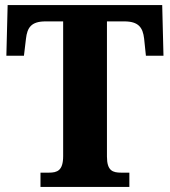

<svg xmlns="http://www.w3.org/2000/svg" viewBox="-20 -734 667 754"><path d="M139 0H488V-56H456C423 -56 400 -63 400 -119V-650H468C524 -650 541 -626 546 -582L553 -515H622L617 -714H10L5 -515H74L82 -582C87 -626 103 -650 159 -650H228V-121C228 -64 205 -56 172 -56H139Z"/></svg>

Font: Noto Serif Tamil SemiCondensed ExtraBold
Style: Italic
Weight: 800
Width: 4
Italic angle: -12°
Designer: Indian Type Foundry, Tom Grace, and the Monotype Design Team
Foundry: Monotype Imaging Inc.
Version: Version 2.003